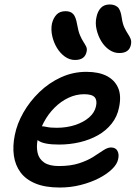

<svg xmlns="http://www.w3.org/2000/svg" viewBox="-20 -828 616 858"><path d="M247 10Q182 10 138.5 -8Q95 -26 71.5 -58Q48 -90 42 -132.5Q36 -175 46 -224Q56 -275 84.5 -325Q113 -375 156 -416.5Q199 -458 252.5 -482.5Q306 -507 366 -507Q421 -507 457 -488.5Q493 -470 508 -435Q523 -400 512 -348Q504 -307 479 -275.5Q454 -244 417.5 -223.5Q381 -203 336.5 -192.5Q292 -182 244 -182Q176 -182 151.5 -199.5Q127 -217 131 -239Q134 -251 141.5 -257.5Q149 -264 164 -264Q174 -264 189.5 -260.5Q205 -257 234 -257Q278 -257 316 -269.5Q354 -282 378.5 -303.5Q403 -325 409 -353Q415 -380 403 -393.5Q391 -407 356 -407Q320 -407 286 -391Q252 -375 223.5 -346.5Q195 -318 175.5 -281Q156 -244 148 -203Q142 -172 148 -145Q154 -118 177 -102Q200 -86 243 -86Q296 -86 334 -98.5Q372 -111 397.5 -127.5Q423 -144 442 -156.5Q461 -169 476 -169Q497 -169 505 -153.5Q513 -138 508 -117Q504 -95 481 -72.5Q458 -50 422 -31.5Q386 -13 341 -1.5Q296 10 247 10ZM513 -591Q489 -591 468 -605.5Q447 -620 432.5 -644Q418 -668 411.5 -696.5Q405 -725 411 -751Q416 -777 430.5 -792.5Q445 -808 470 -808Q492 -808 505.5 -796.5Q519 -785 524 -749Q528 -721 536 -704.5Q544 -688 552 -676Q560 -664 564 -653.5Q568 -643 565 -628Q561 -609 548 -600Q535 -591 513 -591ZM315 -560Q291 -560 270 -575Q249 -590 234.5 -614Q220 -638 213.5 -666.5Q207 -695 212 -722Q218 -747 232.5 -762.5Q247 -778 273 -778Q295 -778 307 -765.5Q319 -753 325 -717Q330 -688 337.5 -670.5Q345 -653 352.5 -641.5Q360 -630 365 -620Q370 -610 367 -597Q363 -578 350 -569Q337 -560 315 -560Z"/></svg>

Font: Shantell Sans Medium
Style: Italic
Weight: 500
Italic angle: -11°
Designer: Stephen Nixon, Anya Danilova, Shantell Martin
Foundry: Arrow Type
Version: Version 1.011;[c5ecc13dd]